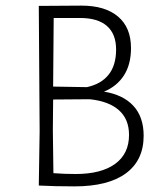

<svg xmlns="http://www.w3.org/2000/svg" viewBox="-20 -660 593 683"><path d="M491 -177Q491 -90 428 -43.5Q365 3 245 3Q175 3 118 0L121 -194L118 -639L270 -640Q354 -640 400 -601Q446 -562 446 -489Q446 -431 421 -392Q396 -353 350 -334Q418 -323 454.5 -283.5Q491 -244 491 -177ZM265 -596H171L169 -352L289 -350Q340 -361 366.5 -394.5Q393 -428 393 -484Q393 -539 360.5 -567.5Q328 -596 265 -596ZM439 -180Q439 -236 403 -268Q367 -300 299 -307L169 -306L168 -197L170 -44Q209 -41 249 -41Q340 -41 389.5 -77Q439 -113 439 -180Z"/></svg>

Font: Luna Sans Light
Style: Regular
Weight: 300
Designer: Juan Pablo del Peral
Foundry: Huerta Tipografica
Version: Version 2.001; ttfautohint (v1.5)